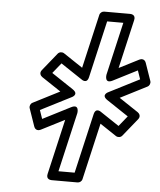

<svg xmlns="http://www.w3.org/2000/svg" viewBox="-60 -937 846 1013"><g transform="rotate(5 363.0 -430.0)"><path d="M622.3 -345.2 578.3 -290.7 480.2 -356C480.2 -356 451 -379.5 442 -340.8L369.1 -25H283.4L356 -339.4C356 -339.4 364.7 -389.9 320.3 -367.3L173.6 -292.5L157.7 -338.4L317.4 -419.7C317.4 -419.7 358.6 -437 319.9 -462.8L205.8 -538.8L249.8 -593.3L362.6 -518.2C362.6 -518.2 391.9 -494.7 400.8 -533.4L470.4 -835H556.1L491.3 -554.4C491.3 -554.4 482.7 -503.9 527 -526.5L654.5 -591.5L670.4 -545.6L510.7 -464.3C510.7 -464.3 469.5 -447 508.2 -421.2ZM678.4 -335.1C691.4 -351.1 681.8 -365.6 672.9 -371.6L571.5 -439.1L712.5 -511C723.3 -516.5 728.8 -529.7 724.8 -541.4L692.3 -635C684.9 -656.4 666.2 -653.6 657.4 -649L552.1 -595.4L611.9 -854.4C618.5 -883 593.7 -885 587.5 -885H450.5C439.8 -885 428.8 -877.2 426.2 -865.6L360.2 -579.8L258.5 -647.6C248.4 -654.3 233.4 -652.6 225.2 -642.5L149.6 -548.9C136.7 -532.9 146.3 -518.4 155.2 -512.4L256.6 -444.9L115.6 -373C104.7 -367.5 99.3 -354.3 103.3 -342.6L135.7 -249C143.2 -227.6 161.8 -230.4 170.7 -235L295.2 -298.4L227.6 -5.6C221 23 245.9 25 252 25H389C399.8 25 410.7 17.2 413.4 5.6L482.6 -294.3L569.5 -236.4C579.7 -229.7 594.7 -231.4 602.8 -241.5Z"/></g></svg>

Font: Stormning Aesir
Style: Regular
Weight: 400
Designer: Robert Jablonski, Mew Too
Foundry: Cannot Into Space Fonts
Version: Version 0.90